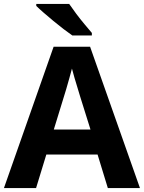

<svg xmlns="http://www.w3.org/2000/svg" viewBox="-20 -954 730 974"><path d="M527 0 475 -170H215L163 0H0L252 -717H437L690 0ZM387 -463Q382 -480 374 -506Q366 -532 358 -559Q350 -586 345 -606Q340 -586 331.5 -556.5Q323 -527 315.5 -500.5Q308 -474 304 -463L253 -297H439ZM331 -934Q346 -912 366.5 -884.5Q387 -857 408.5 -831.5Q430 -806 446 -787V-774H347Q328 -787 302.5 -806.5Q277 -826 250.5 -848Q224 -870 201 -890Q178 -910 164 -924V-934Z"/></svg>

Font: Noto Sans Bamum
Style: Bold
Weight: 700
Designer: Monotype Design Team
Foundry: Monotype Imaging Inc.
Version: Version 2.002; ttfautohint (v1.8.4.7-5d5b)